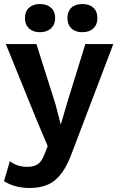

<svg xmlns="http://www.w3.org/2000/svg" viewBox="-21 -719 587 954"><path d="M542 -500 340 31Q316 99 286.5 139.5Q257 180 218.5 197.5Q180 215 127 215Q88 215 55.5 206Q23 197 -1 181L28 82Q63 110 116 110Q145 110 165 98Q185 86 199 50L216 7L161 -123L8 -500H160L255 -200L281 -100L312 -206L403 -500ZM177 -699Q212 -699 232.5 -680.5Q253 -662 253 -629Q253 -597 232.5 -578Q212 -559 177 -559Q143 -559 123 -578Q103 -597 103 -629Q103 -662 123 -680.5Q143 -699 177 -699ZM388 -699Q423 -699 443 -680.5Q463 -662 463 -629Q463 -597 443 -578Q423 -559 388 -559Q353 -559 333.5 -578Q314 -597 314 -629Q314 -662 333.5 -680.5Q353 -699 388 -699Z"/></svg>

Font: Work Sans SemiBold
Style: Regular
Weight: 600
Designer: Wei Huang
Foundry: Wei Huang
Version: Version 2.010; ttfautohint (v1.8.3)